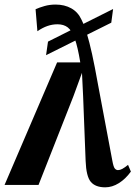

<svg xmlns="http://www.w3.org/2000/svg" viewBox="-47 -811 594 842"><path d="M414.5 10.5Q371.5 10.5 351.2 -13.5Q331 -37.5 328.5 -105.5L317.5 -389L312.5 -491.5L275 -389L122 0H-27L203.5 -537.5H305Q294 -605 281 -641Q268 -677 250.2 -690.8Q232.5 -704.5 205 -704.5Q182.5 -704.5 161 -697Q139.5 -689.5 117 -674L109 -770.5Q125.5 -778 148.2 -784.5Q171 -791 197 -791Q236 -791 265.5 -774.5Q295 -758 310 -725.5Q323 -699.5 334 -663.2Q345 -627 356.8 -573.8Q368.5 -520.5 382.5 -442L445.5 -107Q450.5 -79 456.5 -72Q462.5 -65 470.5 -65Q479 -65 489 -70.2Q499 -75.5 514.5 -88L527 -58.5Q503.5 -26 474.2 -7.8Q445 10.5 414.5 10.5ZM155 -569 163.5 -628.5 449 -771.5 441 -711.5Z"/></svg>

Font: Merriweather 60pt ExtraBold
Style: Italic
Weight: 800
Italic angle: -7.8°
Version: Version 2.101